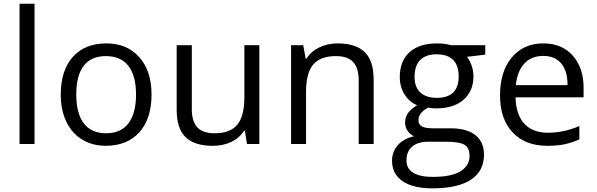

<svg xmlns="http://www.w3.org/2000/svg" viewBox="-20 -780 3233 1040"><path d="M167 0H85.9V-759.8H167Z M800.8 -268.1Q800.8 -137.2 734.9 -63.7Q668.9 9.8 552.7 9.8Q481 9.8 425.3 -23.9Q369.6 -57.6 339.4 -120.6Q309.1 -183.6 309.1 -268.1Q309.1 -398.9 374.5 -471.9Q439.9 -544.9 556.2 -544.9Q668.5 -544.9 734.6 -470.2Q800.8 -395.5 800.8 -268.1ZM393.1 -268.1Q393.1 -165.5 434.1 -111.8Q475.1 -58.1 554.7 -58.1Q634.3 -58.1 675.5 -111.6Q716.8 -165 716.8 -268.1Q716.8 -370.1 675.5 -423.1Q634.3 -476.1 553.7 -476.1Q474.1 -476.1 433.6 -423.8Q393.1 -371.6 393.1 -268.1Z M1019 -535.2V-188Q1019 -122.6 1048.8 -90.3Q1078.6 -58.1 1142.1 -58.1Q1226.1 -58.1 1264.9 -104Q1303.7 -149.9 1303.7 -253.9V-535.2H1384.8V0H1317.9L1306.2 -71.8H1301.8Q1276.9 -32.2 1232.7 -11.2Q1188.5 9.8 1131.8 9.8Q1034.2 9.8 985.6 -36.6Q937 -83 937 -185.1V-535.2Z M1922.9 0V-346.2Q1922.9 -411.6 1893.1 -443.8Q1863.3 -476.1 1799.8 -476.1Q1715.8 -476.1 1676.8 -430.7Q1637.7 -385.3 1637.7 -280.8V0H1556.6V-535.2H1622.6L1635.7 -461.9H1639.6Q1664.6 -501.5 1709.5 -523.2Q1754.4 -544.9 1809.6 -544.9Q1906.2 -544.9 1955.1 -498.3Q2003.9 -451.7 2003.9 -349.1V0Z M2608.4 -535.2V-483.9L2509.3 -472.2Q2522.9 -455.1 2533.7 -427.5Q2544.4 -399.9 2544.4 -365.2Q2544.4 -286.6 2490.7 -239.7Q2437 -192.9 2343.3 -192.9Q2319.3 -192.9 2298.3 -196.8Q2246.6 -169.4 2246.6 -127.9Q2246.6 -106 2264.6 -95.5Q2282.7 -85 2326.7 -85H2421.4Q2508.3 -85 2554.9 -48.3Q2601.6 -11.7 2601.6 58.1Q2601.6 147 2530.3 193.6Q2459 240.2 2322.3 240.2Q2217.3 240.2 2160.4 201.2Q2103.5 162.1 2103.5 90.8Q2103.5 42 2134.8 6.3Q2166 -29.3 2222.7 -42Q2202.1 -51.3 2188.2 -70.8Q2174.3 -90.3 2174.3 -116.2Q2174.3 -145.5 2189.9 -167.5Q2205.6 -189.5 2239.3 -210Q2197.8 -227.1 2171.6 -268.1Q2145.5 -309.1 2145.5 -361.8Q2145.5 -449.7 2198.2 -497.3Q2251 -544.9 2347.7 -544.9Q2389.6 -544.9 2423.3 -535.2ZM2181.6 89.8Q2181.6 133.3 2218.3 155.8Q2254.9 178.2 2323.2 178.2Q2425.3 178.2 2474.4 147.7Q2523.4 117.2 2523.4 64.9Q2523.4 21.5 2496.6 4.6Q2469.7 -12.2 2395.5 -12.2H2298.3Q2243.2 -12.2 2212.4 14.2Q2181.6 40.5 2181.6 89.8ZM2225.6 -363.8Q2225.6 -307.6 2257.3 -278.8Q2289.1 -250 2345.7 -250Q2464.4 -250 2464.4 -365.2Q2464.4 -485.8 2344.2 -485.8Q2287.1 -485.8 2256.3 -455.1Q2225.6 -424.3 2225.6 -363.8Z M2944.3 9.8Q2825.7 9.8 2757.1 -62.5Q2688.5 -134.8 2688.5 -263.2Q2688.5 -392.6 2752.2 -468.8Q2815.9 -544.9 2923.3 -544.9Q3023.9 -544.9 3082.5 -478.8Q3141.1 -412.6 3141.1 -304.2V-252.9H2772.5Q2774.9 -158.7 2820.1 -109.9Q2865.2 -61 2947.3 -61Q3033.7 -61 3118.2 -97.2V-24.9Q3075.2 -6.3 3036.9 1.7Q2998.5 9.8 2944.3 9.8ZM2922.4 -477.1Q2857.9 -477.1 2819.6 -435.1Q2781.2 -393.1 2774.4 -318.8H3054.2Q3054.2 -395.5 3020 -436.3Q2985.8 -477.1 2922.4 -477.1Z"/></svg>

Font: f0_58959 
Style: Regular
Weight: 400
Foundry: Ascender Corporation
Version: Version 1.10